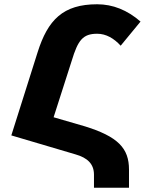

<svg xmlns="http://www.w3.org/2000/svg" viewBox="-20 -747 700 899"><path d="M584 47C584 -52 534 -108 372 -157L231 -198L316 -463C345 -559 368 -589 435 -589C477 -589 514 -567 545 -533L638 -646C576 -700 508 -727 435 -727C275 -727 204 -654 156 -502L33 -113L334 -24C390 -8 420 21 420 71V132H584Z"/></svg>

Font: Noto Sans Armenian Extra
Style: Regular
Weight: 800
Designer: Monotype Design Team
Foundry: Monotype Imaging Inc.
Version: Version 1.901